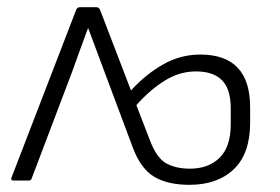

<svg xmlns="http://www.w3.org/2000/svg" viewBox="-20 -503 779 535"><path d="M508 12Q447 12 409.5 -10.5Q372 -33 350 -92L270 -306Q259 -335 248 -365Q237 -395 226 -424H225Q214 -394 203 -364Q192 -334 181 -303L68 -5Q66 0 60 0H18Q9 0 12 -8L192 -475Q195 -483 203 -483H248Q256 -483 259 -475L345 -251Q386 -296 434.5 -323.5Q483 -351 538 -351Q677 -351 677 -204V-161Q677 -75 631.5 -31.5Q586 12 508 12ZM509 -33Q561 -33 592 -63.5Q623 -94 623 -157V-201Q623 -255 598.5 -279.5Q574 -304 526 -304Q480 -304 438.5 -278Q397 -252 360 -210L397 -114Q416 -63 443 -48Q470 -33 509 -33Z"/></svg>

Font: Sofia Sans Light
Style: Regular
Weight: 300
Designer: Botio Nikoltchev, Ani Petrova
Foundry: lettersoup
Version: Version 4.100; ttfautohint (v1.8.3)